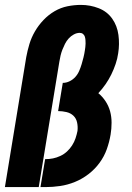

<svg xmlns="http://www.w3.org/2000/svg" viewBox="-20 -763 540 783"><path d="M0 0 87 -530Q92 -557 100 -583.5Q108 -610 122.5 -635Q137 -660 157.5 -681.5Q178 -703 203 -717.5Q228 -732 255.5 -737.5Q283 -743 310 -743Q348 -743 382.5 -729.5Q417 -716 437.5 -687Q458 -658 463 -620.5Q468 -583 462 -546Q459 -524 451.5 -502Q444 -480 434 -459.5Q424 -439 410.5 -419.5Q397 -400 381 -383Q398 -369 410.5 -350Q423 -331 429 -309Q435 -287 435 -262.5Q435 -238 431 -214Q426 -184 415.5 -154.5Q405 -125 386 -99Q367 -73 341 -53Q315 -33 285.5 -21Q256 -9 225.5 -4.5Q195 0 165 0H145L164 -114H165Q181 -114 196 -117Q211 -120 226 -127Q241 -134 253 -145Q265 -156 274 -170Q283 -184 288 -199Q293 -214 296 -229Q298 -246 294.5 -263Q291 -280 279.5 -291Q268 -302 251 -306Q234 -310 217 -310L236 -425Q250 -425 263.5 -431.5Q277 -438 287 -449Q297 -460 303 -474Q309 -488 313 -501.5Q317 -515 320.5 -529Q324 -543 326 -557Q327 -564 328 -571Q329 -578 329 -585.5Q329 -593 328.5 -600Q328 -607 326 -613.5Q324 -620 318.5 -624.5Q313 -629 305 -629Q293 -629 281 -622.5Q269 -616 260 -606Q251 -596 245 -584Q239 -572 234.5 -560.5Q230 -549 227 -536.5Q224 -524 222 -511L138 0Z"/></svg>

Font: Iosevka Curly Heavy Oblique
Style: Regular
Weight: 900
Italic angle: -9°
Monospace: yes
Designer: Belleve Invis
Foundry: Belleve Invis
Version: Version 11.1.0; ttfautohint (v1.8.3)